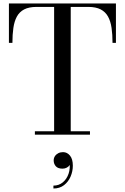

<svg xmlns="http://www.w3.org/2000/svg" viewBox="-20 -770 714 1098"><path d="M179.5 0V-19.5H289.5V-730.5H189.5Q145.5 -730.5 118.2 -716.2Q91 -702 76.5 -675.2Q62 -648.5 56.5 -610.5Q51 -572.5 51 -525H31V-750H643V-525H623.5Q623.5 -572.5 618 -610.5Q612.5 -648.5 597.8 -675.2Q583 -702 555.8 -716.2Q528.5 -730.5 484.5 -730.5H384.5V-19.5H494.5V0ZM285.5 308V291.5Q316.5 291.5 339 273Q361.5 254.5 372 224Q382.5 193.5 377.5 158.5H383Q384 165.5 378.5 174Q373 182.5 362.2 188.5Q351.5 194.5 337.5 194.5Q311.5 194.5 299.2 180.8Q287 167 287 147.5Q287 134 294 123.2Q301 112.5 313.2 106.2Q325.5 100 340.5 100Q364 100 380.2 119.8Q396.5 139.5 396.5 177.5Q396.5 209.5 383.8 239.5Q371 269.5 346.2 288.8Q321.5 308 285.5 308Z"/></svg>

Font: Bodoni Moda SC
Style: Regular
Weight: 400
Designer: Owen Earl
Foundry: indestructible type
Version: Version 2.005